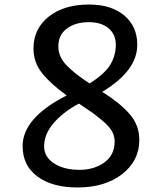

<svg xmlns="http://www.w3.org/2000/svg" viewBox="-20 -803 696 849"><path d="M323 26Q211 26 145.5 -22.5Q80 -71 80 -157Q80 -282 275 -381Q206 -430 167 -478.5Q128 -527 128 -588Q128 -676 195.5 -729.5Q263 -783 374 -783Q472 -783 529.5 -734.5Q587 -686 587 -605Q587 -490 432 -397Q510 -348 553 -299Q596 -250 596 -184Q596 -92 520 -33Q444 26 323 26ZM238 -598Q238 -552 273.5 -515Q309 -478 376 -434Q443 -476 467.5 -516.5Q492 -557 492 -605Q492 -651 460 -678Q428 -705 373 -705Q314 -705 276 -677Q238 -649 238 -598ZM331 -52Q397 -52 442 -85Q487 -118 487 -178Q487 -201 475.5 -222Q464 -243 436.5 -266.5Q409 -290 390 -303.5Q371 -317 329 -345Q258 -307 216.5 -258Q175 -209 175 -156Q175 -109 219 -80.5Q263 -52 331 -52Z"/></svg>

Font: Lemonada Light
Style: Regular
Weight: 300
Designer: Mohamed Gaber (Arabic), Eduardo Tunni (Latin)
Foundry: Kief Type Foundry
Version: Version 4.004